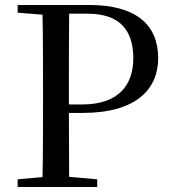

<svg xmlns="http://www.w3.org/2000/svg" viewBox="-20 -752 690 772"><path d="M51 -701 151 -693C153 -593 153 -493 153 -392V-339C153 -239 153 -138 151 -40L51 -31V0H371V-31L258 -41L257 -298H313C528 -298 616 -394 616 -518C616 -651 529 -732 338 -732H51ZM257 -332V-392C257 -494 257 -596 258 -697H332C457 -697 516 -635 516 -518C516 -408 455 -332 310 -332Z"/></svg>

Font: Source Han Serif CN Medium
Style: Regular
Weight: 500
Designer: Ryoko NISHIZUKA 西塚涼子 (kana & ideographs); Frank Grießhammer (Latin, Greek & Cyrillic); Wenlong ZHANG 张文龙 (bopomofo); San
Foundry: Adobe
Version: Version 2.002;hotconv 1.1.0;makeotfexe 2.6.0